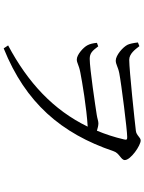

<svg xmlns="http://www.w3.org/2000/svg" viewBox="109 -848 782 1040"><g transform="rotate(90 500.0 -328.0)"><path d="M210 -684C213 -658 217 -641 222 -629C235 -602 280 -564 308 -564C329 -564 341 -576 376 -583C432 -594 685 -626 722 -626C734 -626 740 -625 735 -608C723 -556 707 -508 688 -462C675 -466 660 -470 648 -470C636 -470 622 -464 602 -461C557 -454 352 -423 299 -423C268 -423 255 -437 231 -469L212 -462C214 -441 218 -424 225 -411C236 -389 276 -353 302 -353C322 -353 330 -364 372 -372C423 -382 564 -406 666 -412C576 -226 427 -88 226 19L242 43C536 -75 703 -268 799 -552C809 -584 847 -592 847 -613C847 -645 768 -699 741 -699C724 -699 714 -676 689 -673C640 -667 359 -637 304 -637C271 -637 248 -669 230 -692Z"/></g></svg>

Font: Source Han Serif AKR9
Style: Regular
Weight: 400
Designer: Ryoko NISHIZUKA 西塚涼子 (kana & ideographs); Frank Grießhammer (Latin, Greek & Cyrillic); Sandoll Communications 산돌커뮤니케이션, 
Foundry: Adobe Systems Incorporated
Version: Version 1.005;hotconv 1.0.107;makeotfexe 2.5.65593